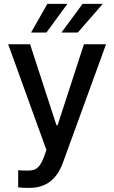

<svg xmlns="http://www.w3.org/2000/svg" viewBox="-20 -755 580 975"><path d="M72.3 196.3V109.4Q95.7 111.3 119.1 111.3Q139.2 111.3 152.3 107.4Q165.5 103.5 178.5 88.4Q191.4 73.2 203.1 42L215.8 6.8L21.5 -530.3H132.8L266.6 -119.1H272.5L406.2 -530.3H518.6L299.8 70.3Q276.9 134.3 234.6 166.7Q192.4 199.2 127.9 199.2Q92.8 199.2 72.3 196.3ZM399.4 -735.4H502L375 -589.8H292ZM220.7 -735.4H322.3L215.8 -589.8H137.7Z"/></svg>

Font: Pretendard JP Medium
Style: Regular
Weight: 500
Designer: Base glyphs from Inter by Rasmus Andersson; Hangeul glyphs from Noto Sans CJK(Source Han Sans) by Jang Soo-young and Kan
Foundry: Kil Hyung-jin
Version: Version 1.309